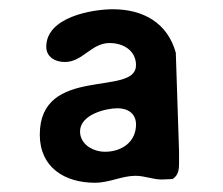

<svg xmlns="http://www.w3.org/2000/svg" viewBox="-20 -734 483 415"><path d="M66 -443C66 -372 120 -339 185 -339C217 -339 243 -354 273 -354C293 -354 310 -346 330 -346C334 -346 350 -347 353 -347C367 -356 367 -370 367 -384V-407C366 -439 361 -588 360 -620C342 -685 289 -714 224 -714C179 -714 80 -697 80 -633C80 -611 99 -600 120 -600C159 -600 177 -641 217 -641C246 -641 274 -625 274 -593C274 -524 66 -594 66 -443ZM153 -450C153 -486 208 -500 234 -500C257 -500 274 -488 274 -465C274 -427 243 -406 207 -406C181 -406 153 -422 153 -450Z"/></svg>

Font: Asimov Print
Style: C
Weight: 500
Designer: Google
Version: Version 2.000980: 2014